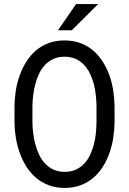

<svg xmlns="http://www.w3.org/2000/svg" viewBox="-20 -921 640 951"><path d="M547.4 -314.5V-395.5Q546.9 -433.6 540.8 -472.7Q534.7 -511.7 522 -547.9Q508.8 -584 489 -615.5Q469.2 -647 441.9 -670.4Q414.6 -693.8 378.9 -707.3Q343.3 -720.7 299.3 -720.7Q255.4 -720.7 220 -707.3Q184.6 -693.8 157.2 -670.4Q129.9 -646.5 110.1 -615Q90.3 -583.5 77.6 -547.4Q64.5 -511.2 58.3 -472.4Q52.2 -433.6 51.8 -395.5V-314.5Q52.2 -276.4 58.6 -237.8Q64.9 -199.2 78.1 -163.1Q90.8 -127 110.8 -95.5Q130.9 -64 158.2 -40.5Q185.5 -17.1 220.9 -3.7Q256.3 9.8 300.3 9.8Q344.2 9.8 379.6 -3.7Q415 -17.1 442.4 -40.5Q469.7 -64 489.5 -95.2Q509.3 -126.5 522 -162.6Q534.7 -198.7 540.8 -237.5Q546.9 -276.4 547.4 -314.5ZM458 -396.5V-314.5Q457.5 -289.1 454.8 -261.2Q452.1 -233.4 445.3 -206.5Q438 -179.2 426.5 -154.5Q415 -129.9 397.9 -111.3Q380.4 -92.3 356.2 -81.1Q332 -69.8 300.3 -69.8Q268.6 -69.8 244.6 -81.1Q220.7 -92.3 203.1 -111.3Q185.5 -129.9 173.8 -154.8Q162.1 -179.7 154.8 -207Q147.5 -233.9 144.3 -261.7Q141.1 -289.6 140.6 -314.5V-396.5Q141.1 -421.4 144.3 -449Q147.5 -476.6 154.8 -503.9Q161.6 -530.8 173.3 -555.4Q185.1 -580.1 202.6 -599.1Q220.2 -617.7 244.1 -628.9Q268.1 -640.1 299.3 -640.1Q331.1 -640.1 355 -629.2Q378.9 -618.2 396.5 -599.6Q414.1 -580.6 425.8 -555.9Q437.5 -531.2 444.8 -504.4Q451.7 -477.1 454.6 -449.5Q457.5 -421.9 458 -396.5ZM356.9 -900.9 267.1 -771H335.4L466.3 -900.9Z"/></svg>

Font: Roboto Mono
Style: Regular
Weight: 400
Monospace: yes
Designer: Google
Version: Version 3.000